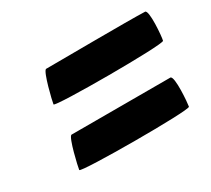

<svg xmlns="http://www.w3.org/2000/svg" viewBox="-72 -598 581 529"><g transform="rotate(-30 218.5 -333.5)"><path d="M54 -193C53 -184 401 -183 403 -193C405 -203 412 -286 399 -288H84C74 -285 55 -202 54 -193ZM83 -385C82 -376 430 -376 432 -386C435 -396 442 -480 429 -480C375 -482 168 -480 114 -480C104 -477 84 -394 83 -385Z"/></g></svg>

Font: Ampere
Style: UltCndIta
Weight: 400
Version: Version 1